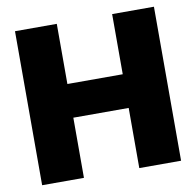

<svg xmlns="http://www.w3.org/2000/svg" viewBox="-81 -810 911 893"><g transform="rotate(-10 375.0 -363.5)"><path d="M46.9 0V-727.3H244.3V-443.2H505.7V-727.3H703.1V0H505.7V-284.1H244.3V0Z"/></g></svg>

Font: Inter P Black
Style: Regular
Weight: 900
Designer: Rasmus Andersson
Foundry: rsms
Version: Version 3.018;git-588b23468